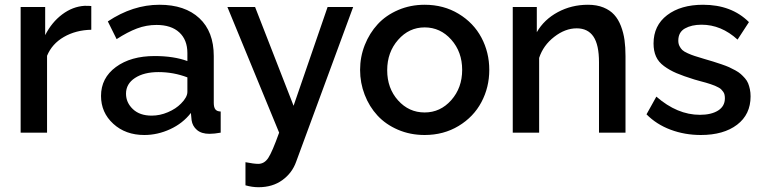

<svg xmlns="http://www.w3.org/2000/svg" viewBox="-20 -552 3175 799"><path d="M359.9 -428.2Q295.4 -426.8 245.8 -398.2Q196.3 -369.6 175.8 -319.8V0H65.9V-522.9H168V-405.8Q195.3 -459.5 239 -492.2Q282.7 -524.9 332 -527.8Q353 -527.8 359.9 -526.9Z M400.4 -152.8Q400.4 -227.5 462.4 -273.2Q524.4 -318.8 623.5 -318.8Q703.1 -318.8 759.8 -297.9V-331.1Q759.8 -386.2 726.1 -417.2Q692.4 -448.2 631.3 -448.2Q589.4 -448.2 550.3 -433.6Q511.2 -418.9 465.3 -389.2L428.7 -462.9Q532.7 -532.2 643.6 -532.2Q749.5 -532.2 809.6 -476.3Q869.6 -420.4 869.6 -318.8V-124Q869.6 -105.5 876.2 -96.9Q882.8 -88.4 898.4 -87.9V0Q872.1 4.9 851.6 4.9Q818.4 4.9 799.6 -11.2Q780.8 -27.3 777.3 -51.8L774.4 -82Q740.7 -38.6 688.2 -14.4Q635.7 9.8 580.6 9.8Q502.4 9.8 451.4 -36.9Q400.4 -83.5 400.4 -152.8ZM733.4 -121.1Q759.8 -147.5 759.8 -169.9V-230Q702.1 -252 639.6 -252Q579.1 -252 541.7 -227.5Q504.4 -203.1 504.4 -162.1Q504.4 -125 533 -97.9Q561.5 -70.8 611.3 -70.8Q645.5 -70.8 678.7 -85Q711.9 -99.1 733.4 -121.1Z M1001.5 123Q1036.6 129.9 1054.7 129.9Q1080.1 129.9 1096.4 105.2Q1112.8 80.6 1141.6 0L926.3 -522.9H1041.5L1201.7 -111.8L1343.3 -522.9H1449.7L1212.4 121.1Q1195.8 168 1155 197.5Q1114.3 227.1 1055.7 227.1Q1029.3 227.1 1001.5 219.2Z M1747.1 -532.2Q1826.2 -532.2 1888.4 -494.6Q1950.7 -457 1983.4 -395.5Q2016.1 -334 2016.1 -261.2Q2016.1 -188.5 1983.4 -127Q1950.7 -65.4 1888.4 -27.8Q1826.2 9.8 1747.1 9.8Q1687 9.8 1636 -12.2Q1585 -34.2 1550.8 -71.3Q1516.6 -108.4 1497.6 -157.7Q1478.5 -207 1478.5 -261.2Q1478.5 -315.4 1498 -364.7Q1517.6 -414.1 1551.8 -451.2Q1585.9 -488.3 1637 -510.3Q1688 -532.2 1747.1 -532.2ZM1747.1 -438Q1682.1 -438 1636.7 -386.2Q1591.3 -334.5 1591.3 -259.8Q1591.3 -184.6 1636.5 -134.3Q1681.6 -84 1747.1 -84Q1812.5 -84 1857.9 -135.3Q1903.3 -186.5 1903.3 -261.2Q1903.3 -335.9 1857.9 -387Q1812.5 -438 1747.1 -438Z M2583 0H2472.7V-293Q2472.7 -365.7 2449.5 -399.9Q2426.3 -434.1 2379.9 -434.1Q2332 -434.1 2286.4 -398.7Q2240.7 -363.3 2223.6 -311V0H2113.8V-522.9H2213.9V-418Q2244.1 -470.7 2301.3 -501.5Q2358.4 -532.2 2426.8 -532.2Q2463.4 -532.2 2491 -521Q2518.6 -509.8 2535.9 -490.7Q2553.2 -471.7 2564 -443.6Q2574.7 -415.5 2578.9 -385.5Q2583 -355.5 2583 -318.8Z M2896.5 9.8Q2829.6 9.8 2770.8 -12.2Q2711.9 -34.2 2670.4 -76.2L2711.4 -149.9Q2798.3 -74.2 2892.6 -74.2Q2939.9 -74.2 2968.3 -92Q2996.6 -109.9 2996.6 -143.1Q2996.6 -150.9 2995.1 -157.7Q2993.7 -164.6 2989.5 -170.2Q2985.4 -175.8 2981.4 -179.9Q2977.5 -184.1 2969.5 -188.2Q2961.4 -192.4 2955.3 -195.1Q2949.2 -197.8 2937.5 -201.7Q2925.8 -205.6 2918 -207.8Q2910.2 -210 2894.8 -214.1Q2879.4 -218.3 2869.6 -221.2Q2823.7 -235.4 2795.2 -247.6Q2766.6 -259.8 2743.4 -276.9Q2720.2 -293.9 2710 -316.9Q2699.7 -339.8 2699.7 -371.1Q2699.7 -445.8 2756.3 -489Q2813 -532.2 2905.8 -532.2Q3024.4 -532.2 3096.7 -460L3049.3 -387.2Q2981.4 -449.2 2899.4 -449.2Q2857.9 -449.2 2830.3 -433.6Q2802.7 -418 2802.7 -382.8Q2802.7 -370.1 2807.6 -360.4Q2812.5 -350.6 2819.3 -344Q2826.2 -337.4 2842 -330.3Q2857.9 -323.2 2870.8 -319.1Q2883.8 -314.9 2909.7 -307.1Q2933.1 -300.3 2948.2 -295.7Q2963.4 -291 2982.7 -284.4Q3002 -277.8 3013.9 -272.5Q3025.9 -267.1 3040 -259.3Q3054.2 -251.5 3062.7 -243.9Q3071.3 -236.3 3080.1 -226.3Q3088.9 -216.3 3093.3 -205.3Q3097.7 -194.3 3100.6 -180.7Q3103.5 -167 3103.5 -150.9Q3103.5 -75.7 3047.4 -33Q2991.2 9.8 2896.5 9.8Z"/></svg>

Font: Rawline SemiBold
Style: Regular
Weight: 600
Designer: Matt McInerney, Pablo Impallari, Rodrigo Fuenzalida
Foundry: Matt McInerney, Pablo Impallari, Rodrigo Fuenzalida
Version: Version 4.020;PS 004.020;hotconv 1.0.88;makeotf.lib2.5.64775